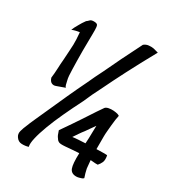

<svg xmlns="http://www.w3.org/2000/svg" viewBox="-163 -739 766 847"><g transform="rotate(30 220.0 -315.5)"><path d="M110.4 6.8Q95.7 11.7 77.1 11.2Q58.6 10.7 47.9 -5.9Q39.1 -18.6 43.5 -35.2Q47.9 -51.8 56.6 -71.3Q59.6 -80.1 73.2 -110.4Q86.9 -140.6 105.5 -182.1Q124 -223.6 146 -272Q168 -320.3 191.4 -368.2Q208 -405.3 229.5 -447.3Q247.1 -485.4 270.5 -533.2Q293.9 -581.1 321.3 -634.8Q332 -643.6 345.2 -645Q358.4 -646.5 370.1 -644.5Q382.8 -641.6 395.5 -637.7Q350.6 -556.6 317.4 -492.2Q284.2 -427.7 262.7 -382.8Q235.4 -330.1 217.8 -288.1Q192.4 -238.3 170.9 -191.9Q149.4 -145.5 134.8 -106.4Q120.1 -67.4 113.3 -37.6Q106.4 -7.8 110.4 6.8ZM52.7 -543.9Q44.9 -543 34.7 -540.5Q24.4 -538.1 14.6 -534.2Q17.6 -540 21.5 -549.8Q26.4 -557.6 32.7 -569.8Q39.1 -582 51.8 -599.6Q58.6 -604.5 64 -610.4Q69.3 -616.2 83 -616.2Q98.6 -616.2 102.1 -609.4Q105.5 -602.5 105.5 -585.9Q105.5 -581.1 105.5 -564.5Q105.5 -547.9 105 -525.9Q104.5 -503.9 104.5 -478.5Q104.5 -453.1 105 -429.2Q105.5 -405.3 106 -385.3Q106.4 -365.2 107.4 -354.5Q108.4 -340.8 111.3 -330.1Q113.3 -320.3 115.7 -311.5Q118.2 -302.7 122.1 -300.8L81.1 -286.1Q69.3 -281.2 59.1 -286.1Q48.8 -291 43.9 -307.6Q46.9 -331.1 47.9 -356Q48.8 -380.9 50.8 -401.4Q52.7 -424.8 53.7 -447.3Q56.6 -485.4 55.2 -508.3Q53.7 -531.2 52.7 -543.9ZM374 -133.8Q399.4 -134.8 414.1 -134.8Q428.7 -134.8 428.7 -132.8Q432.6 -110.4 427.2 -98.6Q421.9 -86.9 413.1 -77.1Q407.2 -77.1 400.4 -77.1Q393.6 -77.1 388.7 -78.1Q381.8 -78.1 376 -79.1Q377 -73.2 377 -68.4Q377 -63.5 377.9 -58.6Q378.9 -48.8 379.9 -38.1Q381.8 -28.3 384.8 -17.6Q387.7 -6.8 391.6 3.9Q387.7 8.8 381.3 10.3Q375 11.7 370.1 13.7Q363.3 15.6 356.4 15.6Q331.1 15.6 323.2 -4.9Q315.4 -25.4 317.4 -80.1H312.5Q293.9 -79.1 277.8 -77.6Q261.7 -76.2 249 -75.2Q236.3 -74.2 227.1 -74.7Q217.8 -75.2 212.9 -79.1Q207 -83 204.1 -88.9Q199.2 -94.7 195.8 -102.5Q192.4 -110.4 188.5 -123Q230.5 -183.6 254.9 -220.7Q279.3 -257.8 292 -277.3Q308.6 -300.8 313.5 -308.6Q318.4 -314.5 330.1 -316.9Q341.8 -319.3 355 -318.4Q368.2 -317.4 377.4 -314.5Q386.7 -311.5 385.7 -308.6Q383.8 -300.8 381.8 -287.6Q379.9 -274.4 378.4 -258.3Q377 -242.2 375.5 -226.6Q374 -210.9 374 -198.2ZM322.3 -222.7Q314.5 -211.9 305.7 -199.2Q296.9 -186.5 290 -176.8Q281.2 -166 272 -152.3Q262.7 -138.7 254.9 -127Q267.6 -128.9 284.7 -129.9Q301.8 -130.9 319.3 -131.8Q321.3 -161.1 321.3 -183.6Q321.3 -206.1 322.3 -222.7Z"/></g></svg>

Font: BKP Parklife Text
Style: Regular
Weight: 400
Designer: Font Diner, Inc.; LA MECHKY PLUS GmbH
Foundry: Font Diner, Inc.; LA MECHKY PLUS GmbH
Version: Version 1.007